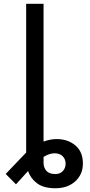

<svg xmlns="http://www.w3.org/2000/svg" viewBox="-20 -770 468 1003"><path d="M116.7 -750H207.5V-30.3Q241.7 -43.5 276.4 -43.5Q334 -43.5 373.5 -10.5Q413.1 22.5 413.1 85Q413.1 140.6 373.5 177Q334 213.4 269 213.4Q208 213.4 173.8 187.7Q139.6 162.1 126.5 123.5L63.5 192.9L9.8 138.7L116.7 26.9ZM207.5 80.1Q207.5 105.5 222.2 122.3Q236.8 139.2 269.5 139.2Q293.9 139.2 308.3 123.5Q322.8 107.9 322.8 85Q322.8 62 307.6 46.4Q292.5 30.8 265.6 30.8Q237.8 30.8 207.5 49.8Z"/></svg>

Font: Roboto21382017
Style: Regular
Weight: 400
Designer: Christian Robertson
Foundry: Google
Version: Version 2.138; 2017